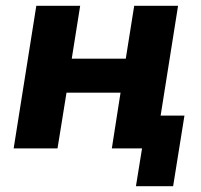

<svg xmlns="http://www.w3.org/2000/svg" viewBox="-20 -511 693 661"><path d="M448 130 469 0H365L395 -192H209L178 0H27L105 -491H256L227 -309H413L442 -491H593L533 -113H615L576 130Z"/></svg>

Font: Nunito Sans 12pt ExtraBold
Style: Italic
Weight: 800
Italic angle: -9°
Designer: Vernon Adams
Foundry: Vernon Adams
Version: Version 3.101;gftools[0.9.27]